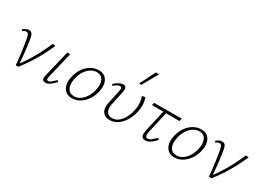

<svg xmlns="http://www.w3.org/2000/svg" viewBox="-10 -1423 2950 2140"><g transform="rotate(30 1464.5 -352.5)"><path d="M168 0Q165 -38 160.5 -78Q156 -118 150.5 -158Q145 -198 139.5 -235.5Q134 -273 128 -306Q120 -350 112.5 -367Q105 -384 83 -384Q73 -384 61 -379Q49 -374 39 -365L27 -381Q43 -397 63 -406Q83 -415 101 -415Q123 -415 135 -403.5Q147 -392 153.5 -369Q160 -346 165 -311Q173 -262 178.5 -212Q184 -162 189 -112Q194 -62 197 -13L177 -15Q249 -109 305.5 -208.5Q362 -308 405 -412L443 -409Q397 -301 337 -199Q277 -97 202 0Z M549 4Q533 4 522 -3Q511 -10 508.5 -25Q506 -40 511 -62L595 -410H632L551 -69Q547 -51 550 -40Q553 -29 568 -29Q587 -29 607.5 -46.5Q628 -64 655 -91L670 -74Q637 -38 607 -17Q577 4 549 4Z M892 6Q841 6 810 -20Q779 -46 768 -91Q757 -136 769 -193Q783 -259 817 -309.5Q851 -360 899 -388Q947 -416 999 -416Q1049 -416 1080.5 -391Q1112 -366 1123 -321.5Q1134 -277 1122 -219Q1109 -156 1075.5 -105Q1042 -54 994.5 -24Q947 6 892 6ZM901 -25Q944 -25 981 -50.5Q1018 -76 1044.5 -120Q1071 -164 1081 -217Q1097 -289 1074 -337.5Q1051 -386 991 -386Q951 -386 914 -362.5Q877 -339 849.5 -296.5Q822 -254 810 -195Q794 -117 819 -71Q844 -25 901 -25Z M1375 6Q1315 6 1286 -36.5Q1257 -79 1273 -155L1310 -326Q1312 -337 1313 -349.5Q1314 -362 1310 -371.5Q1306 -381 1291 -381Q1277 -381 1258 -371Q1239 -361 1216 -340L1202 -357Q1232 -384 1261.5 -399.5Q1291 -415 1315 -415Q1337 -415 1345.5 -402.5Q1354 -390 1354 -372.5Q1354 -355 1350 -336L1313 -162Q1299 -98 1320.5 -62Q1342 -26 1388 -26Q1435 -26 1470.5 -54Q1506 -82 1531 -129Q1556 -176 1567 -231Q1578 -280 1574.5 -325.5Q1571 -371 1557 -407L1598 -415Q1612 -376 1614.5 -331.5Q1617 -287 1607 -240Q1594 -173 1561.5 -117.5Q1529 -62 1482 -28Q1435 6 1375 6ZM1460 -511 1560 -711H1602L1489 -511Z M1836 4Q1814 4 1801.5 -4.5Q1789 -13 1785 -28Q1781 -43 1783 -63Q1785 -83 1790 -106L1859 -407H1893L1826 -108Q1820 -79 1820 -61.5Q1820 -44 1827 -35.5Q1834 -27 1847 -27Q1871 -27 1895 -46Q1919 -65 1948 -94L1964 -75Q1931 -40 1900.5 -18Q1870 4 1836 4ZM1704 -375 1714 -409 2069 -410 2059 -374Z M2211 6Q2160 6 2129 -20Q2098 -46 2087 -91Q2076 -136 2088 -193Q2102 -259 2136 -309.5Q2170 -360 2218 -388Q2266 -416 2318 -416Q2368 -416 2399.5 -391Q2431 -366 2442 -321.5Q2453 -277 2441 -219Q2428 -156 2394.5 -105Q2361 -54 2313.5 -24Q2266 6 2211 6ZM2220 -25Q2263 -25 2300 -50.5Q2337 -76 2363.5 -120Q2390 -164 2400 -217Q2416 -289 2393 -337.5Q2370 -386 2310 -386Q2270 -386 2233 -362.5Q2196 -339 2168.5 -296.5Q2141 -254 2129 -195Q2113 -117 2138 -71Q2163 -25 2220 -25Z M2654 0Q2651 -38 2646.5 -78Q2642 -118 2636.5 -158Q2631 -198 2625.5 -235.5Q2620 -273 2614 -306Q2606 -350 2598.5 -367Q2591 -384 2569 -384Q2559 -384 2547 -379Q2535 -374 2525 -365L2513 -381Q2529 -397 2549 -406Q2569 -415 2587 -415Q2609 -415 2621 -403.5Q2633 -392 2639.5 -369Q2646 -346 2651 -311Q2659 -262 2664.5 -212Q2670 -162 2675 -112Q2680 -62 2683 -13L2663 -15Q2735 -109 2791.5 -208.5Q2848 -308 2891 -412L2929 -409Q2883 -301 2823 -199Q2763 -97 2688 0Z"/></g></svg>

Font: Ysabeau Infant ExtraLight
Style: Italic
Weight: 250
Italic angle: -12°
Designer: Christian Thalmann (Catharsis Fonts)
Version: Version 2.001;gftools[0.9.30]; featfreeze: ss01,ss02,lnum